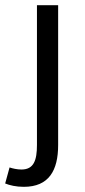

<svg xmlns="http://www.w3.org/2000/svg" viewBox="-60 -506 327 743"><path d="M32 217C129 217 165 154 165 55V-486H83V55C83 114 71 150 23 150C6 150 -11 146 -23 142L-40 204C-23 211 2 217 32 217Z"/></svg>

Font: Giro Sans Regular
Style: Regular
Weight: 400
Designer: Paul D. Hunt
Foundry: Adobe Systems Incorporated
Version: Version 1.000;PS 1.0;hotconv 1.0.88;makeotf.lib2.5.647800